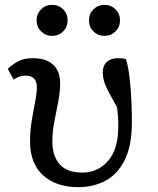

<svg xmlns="http://www.w3.org/2000/svg" viewBox="-20 -760 652 792"><path d="M304 12Q211 12 157.5 -37Q104 -86 104 -176Q104 -220 111 -262.5Q118 -305 125 -340.5Q132 -376 132 -400Q132 -448 86 -448Q70 -448 57.5 -443Q45 -438 36 -432L12 -476Q27 -491 52 -505.5Q77 -520 116 -520Q170 -520 199 -493.5Q228 -467 228 -416Q228 -380 220 -339.5Q212 -299 204 -257.5Q196 -216 196 -176Q196 -116 226.5 -82Q257 -48 320 -48Q383 -48 425.5 -96Q468 -144 468 -240Q468 -263 466.5 -282Q465 -301 463 -317Q440 -358 427 -383Q414 -408 409 -425.5Q404 -443 404 -460Q404 -490 421 -505Q438 -520 466 -520Q478 -520 486 -519Q494 -518 500 -516Q512 -476 518 -405Q524 -334 524 -256Q524 -160 495 -101Q466 -42 416 -15Q366 12 304 12ZM195 -612Q168 -612 149.5 -630.5Q131 -649 131 -676Q131 -703 149.5 -721.5Q168 -740 195 -740Q222 -740 240.5 -721.5Q259 -703 259 -676Q259 -649 240.5 -630.5Q222 -612 195 -612ZM411 -612Q384 -612 365.5 -630.5Q347 -649 347 -676Q347 -703 365.5 -721.5Q384 -740 411 -740Q438 -740 456.5 -721.5Q475 -703 475 -676Q475 -649 456.5 -630.5Q438 -612 411 -612Z"/></svg>

Font: Source Serif 4 Caption
Style: Regular
Weight: 400
Designer: Frank Grießhammer
Foundry: Adobe Systems Incorporated
Version: Version 4.004;hotconv 1.0.117;makeotfexe 2.5.65602